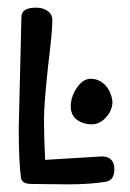

<svg xmlns="http://www.w3.org/2000/svg" viewBox="-20 -481 340 502"><path d="M258 -6Q279 -11 279 -38Q279 -72 246 -72L98 -63Q95 -125 95 -169Q95 -209 106 -311Q116 -390 117 -427Q117 -443 105 -452Q93 -461 74 -461Q36 -461 36 -436L29 -146Q29 -57 35 -15Q38 0 63 0L158 1Q216 1 258 -6ZM217 -275Q197 -275 181 -251.5Q165 -228 165 -203Q165 -180 181 -168Q197 -156 220 -156Q241 -156 257.5 -174.5Q274 -193 274 -215Q271 -242 255 -258.5Q239 -275 217 -275Z"/></svg>

Font: Patrick Hand SC
Style: Regular
Weight: 400
Designer: Patrick Wagesreiter
Foundry: Patrick Wagesreiter
Version: Version 2.001; ttfautohint (v1.8.2)